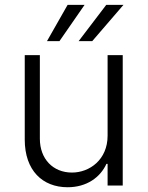

<svg xmlns="http://www.w3.org/2000/svg" viewBox="-20 -776 617 803"><path d="M430 -208.5C430 -108.3 354.8 -54.3 280.9 -54.3C202.1 -54.3 146.7 -110.8 146.7 -196V-545.5H83.5V-192.1C83.5 -62.9 158 7.1 262.8 7.1C342.7 7.1 399.5 -34.4 425.1 -90.6H430V0H493.3V-545.5H430ZM308.9 -604H365.8L496.4 -755.7H424.4ZM176.5 -604H228.7L333.8 -755.7H262.8Z"/></svg>

Font: Karasuma Gothic
Style: Light
Weight: 300
Designer: Rasmus Andersson / Ryoko Nishizuka
Foundry: rsms
Version: Version 1.00